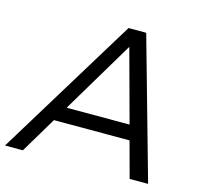

<svg xmlns="http://www.w3.org/2000/svg" viewBox="-150 -812 974 924"><g transform="rotate(15 337.0 -350.0)"><path d="M379.5 -700H467.5L664.5 0H572.5L524 -179H147.5L40.5 0H-48.5ZM191 -252.5H504.5L406.5 -613.5Z"/></g></svg>

Font: Argentum Sans Light
Style: Italic
Weight: 300
Italic angle: -11.3°
Designer: Julieta Ulanovsky (font), Owen Earl (portions from Jones font), Cristiano Sobral (main changes and remaster)
Foundry: Julieta Ulanovsky (font), Owen Earl (portions from Jones font), Cristiano Sobral (main changes and remaster)
Version: Version 3.127